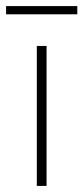

<svg xmlns="http://www.w3.org/2000/svg" viewBox="-41 -611 274 631"><path d="M-21 -591V-564H213V-591ZM80 0H112V-460H80Z"/></svg>

Font: MV Cash Thin
Style: Regular
Weight: 100
Designer: Rodrigo Fuenzalida
Foundry: fragTYPE
Version: Version 1.100;Glyphs 3.1.2 (3151)